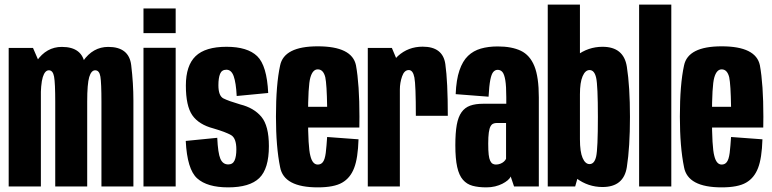

<svg xmlns="http://www.w3.org/2000/svg" viewBox="-20 -805 3334 829"><path d="M17.5 0H156.5V-519.5L122.5 -598H17.5ZM218.5 0H356.5V-371Q356.5 -445.5 346.8 -524Q337 -602.5 247 -602.5Q180.5 -602.5 138.2 -541.2Q96 -480 96 -411L155.5 -366.5Q155.5 -443 164.8 -472.2Q174 -501.5 191 -501.5Q208.5 -501.5 213.5 -474Q218.5 -446.5 218.5 -365ZM418 0H556V-371Q556 -445 546.5 -523.8Q537 -602.5 447.5 -602.5Q381 -602.5 338.5 -541Q296 -479.5 296 -411L356.5 -366.5Q356.5 -443 365.2 -472.2Q374 -501.5 391 -501.5Q409 -501.5 413.5 -474Q418 -446.5 418 -365Z M599.5 0H738.5V-598.5H599.5ZM599.5 -768.5V-662H738.5V-768.5Z M965 4Q1058 4 1099.5 -36.2Q1141 -76.5 1141 -174Q1141 -262 1108.5 -300.8Q1076 -339.5 1017.5 -354Q966.5 -369 944.8 -380Q923 -391 923 -437Q923 -468 930.2 -486Q937.5 -504 957.5 -504Q979 -504 989 -476Q999 -448 1002 -390.5L1138 -403.5Q1132.5 -522 1090.5 -562.5Q1048.5 -603 958 -603Q866.5 -603 824.5 -562.5Q782.5 -522 782.5 -435.5Q782.5 -347.5 810.5 -307.2Q838.5 -267 901.5 -250.5Q954.5 -235 977.5 -221.8Q1000.5 -208.5 1000.5 -160Q1000.5 -129.5 992.8 -112.2Q985 -95 965.5 -95Q942 -95 931.5 -119.5Q921 -144 918 -210L782 -196.5Q788 -74 831.2 -35Q874.5 4 965 4Z M1352 4V-94.5Q1329 -94.5 1320 -132.5Q1310 -169.5 1310 -301Q1310 -435.5 1320 -470Q1330 -505.5 1352 -505.5Q1376 -505.5 1384.5 -471.5Q1391 -440.5 1392.5 -344H1297.5V-254.5H1531.5Q1532 -277 1532 -301Q1532 -440.5 1517 -523Q1500 -605 1352 -605Q1206.5 -605 1189.5 -522.5Q1171.5 -440.5 1171.5 -301.5Q1171.5 -170.5 1189.5 -83Q1205.5 4 1352 4ZM1352 -94.5V4Q1422.5 4 1457.5 -16.5Q1492.5 -36.5 1509 -79.5Q1525.5 -121.5 1528 -203.5L1392.5 -213.5Q1390 -174.5 1386.5 -144.5Q1382.5 -115 1373.5 -104.5Q1365.5 -94.5 1352 -94.5Z M1775.5 -305H1913.5Q1913.5 -453.5 1902.8 -528.5Q1892 -603.5 1805 -603.5Q1742.5 -603.5 1698 -563Q1653.5 -522.5 1653.5 -433.5L1706.5 -418.5Q1706.5 -447.5 1716 -475Q1725.5 -502.5 1745 -502.5Q1763 -502.5 1769.2 -470.5Q1775.5 -438.5 1775.5 -305ZM1568 0H1706.5V-516L1672 -598H1568Z M2080 4Q2100 4 2117.5 -0.2Q2135 -4.5 2148.8 -11.5Q2162.5 -18.5 2172 -26.5Q2181.5 -34.5 2185 -43L2199.5 0H2306.5V-384.5Q2306.5 -472.5 2287.2 -519.8Q2268 -567 2228.8 -585.8Q2189.5 -604.5 2129 -604.5Q2088.5 -604.5 2056.2 -595.2Q2024 -586 2000.8 -563.8Q1977.5 -541.5 1963.8 -501.2Q1950 -461 1947.5 -398.5L2089.5 -387.5Q2092 -435 2097 -460.2Q2102 -485.5 2110 -494.5Q2118 -503.5 2128.5 -503.5Q2141.5 -503.5 2149.5 -493.8Q2157.5 -484 2161.8 -458.5Q2166 -433 2166 -385V-357H2065.5Q2033 -357 2010 -348.8Q1987 -340.5 1972.8 -320.5Q1958.5 -300.5 1952.2 -266Q1946 -231.5 1946 -178Q1946 -120 1954 -84Q1962 -48 1978.8 -28.8Q1995.5 -9.5 2020.5 -2.8Q2045.5 4 2080 4ZM2121 -94.5Q2113.5 -94.5 2107.2 -98Q2101 -101.5 2096.5 -110.8Q2092 -120 2090 -137.5Q2088 -155 2088 -185Q2088 -214.5 2090.5 -232.5Q2093 -250.5 2097.8 -259.2Q2102.5 -268 2109.5 -271Q2116.5 -274 2125 -274H2165V-119.5Q2162.5 -113.5 2156 -107.5Q2149.5 -101.5 2140.2 -98Q2131 -94.5 2121 -94.5Z M2345 0H2463.5L2484 -73V-785H2345ZM2581.5 2.5Q2673 2.5 2686.5 -83.5Q2700 -169.5 2700 -300Q2700 -431.5 2686.5 -517.2Q2673 -603 2581.5 -603Q2519.5 -603 2468.8 -564.5Q2418 -526 2418 -451.5L2484 -398Q2484 -449 2495.5 -475.8Q2507 -502.5 2525.5 -502.5Q2546.5 -502.5 2554 -469.2Q2561.5 -436 2561.5 -300Q2561.5 -162 2554 -129.2Q2546.5 -96.5 2525.5 -96.5Q2507 -96.5 2495.5 -123Q2484 -149.5 2484 -203.5L2418 -147.5Q2418 -73 2468.8 -35.2Q2519.5 2.5 2581.5 2.5Z M2739.5 0H2878.5V-785H2739.5Z M3096 4V-94.5Q3073 -94.5 3064 -132.5Q3054 -169.5 3054 -301Q3054 -435.5 3064 -470Q3074 -505.5 3096 -505.5Q3120 -505.5 3128.5 -471.5Q3135 -440.5 3136.5 -344H3041.5V-254.5H3275.5Q3276 -277 3276 -301Q3276 -440.5 3261 -523Q3244 -605 3096 -605Q2950.5 -605 2933.5 -522.5Q2915.5 -440.5 2915.5 -301.5Q2915.5 -170.5 2933.5 -83Q2949.5 4 3096 4ZM3096 -94.5V4Q3166.5 4 3201.5 -16.5Q3236.5 -36.5 3253 -79.5Q3269.5 -121.5 3272 -203.5L3136.5 -213.5Q3134 -174.5 3130.5 -144.5Q3126.5 -115 3117.5 -104.5Q3109.5 -94.5 3096 -94.5Z"/></svg>

Font: Anybody ExtraCondensed
Style: Bold
Weight: 700
Width: 2
Version: Version 1.113;gftools[0.9.25]